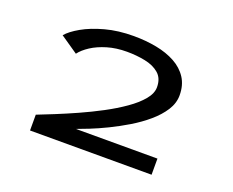

<svg xmlns="http://www.w3.org/2000/svg" viewBox="-113 -898 1326 1091"><g transform="rotate(20 550.0 -353.0)"><path d="M154.5 0V-95.5Q195.5 -111.5 254.8 -135.5Q314 -159.5 381 -189.5Q448 -219.5 513 -254Q578 -288.5 631.2 -325.8Q684.5 -363 716.5 -401.5Q748.5 -440 748.5 -477.5Q748.5 -531 715.5 -559.5Q682.5 -588 630 -598.5Q577.5 -609 520 -609Q455 -609 401.5 -593Q348 -577 309.2 -551.8Q270.5 -526.5 250 -499L143.5 -572Q168.5 -602 223 -633Q277.5 -664 354.8 -685Q432 -706 526 -706Q599.5 -706 664.2 -693.5Q729 -681 778.8 -653.8Q828.5 -626.5 856.8 -583Q885 -539.5 885 -478Q885 -430.5 856.8 -386.5Q828.5 -342.5 782.2 -303Q736 -263.5 680.5 -230.2Q625 -197 570 -170.2Q515 -143.5 469 -125.2Q423 -107 396.5 -97.5H889.5V0Z"/></g></svg>

Font: Trispace Expanded Medium
Style: Regular
Weight: 500
Width: 7
Designer: Tyler Finck
Foundry: Etcetera Type Company
Version: Version 1.210; ttfautohint (v1.8.3)